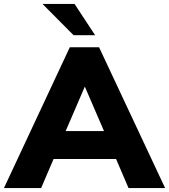

<svg xmlns="http://www.w3.org/2000/svg" viewBox="-43 -951 855 971"><path d="M544 -147H228L165 0H-23L310 -712H458L792 0H607ZM483 -288 386 -513 289 -288ZM172 -931H334L438 -773H329Z"/></svg>

Font: Muli Black
Style: Regular
Weight: 900
Designer: Vernon Adams
Foundry: Vernon Adams
Version: Version 2.001